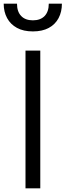

<svg xmlns="http://www.w3.org/2000/svg" viewBox="-50 -1019 355 1039"><path d="M88 0V-745H168V0ZM-30 -999H42Q42 -956 64.5 -932.5Q87 -909 128 -909Q169 -909 191.5 -932.5Q214 -956 214 -999H285Q285 -955 267 -921Q249 -887 214 -868Q179 -849 128 -849Q77 -849 42 -868Q7 -887 -11.5 -921Q-30 -955 -30 -999Z"/></svg>

Font: Kosmopol Plus Jakarta Sans
Style: Regular
Weight: 400
Designer: Gumpita Rahayu
Foundry: Tokotype
Version: Version 2.006